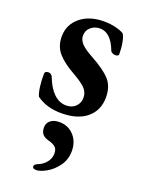

<svg xmlns="http://www.w3.org/2000/svg" viewBox="-137 -491 622 839"><g transform="rotate(20 174.0 -71.0)"><path d="M43 -20Q36 -33 32 -63Q28 -93 29 -123Q29 -129 34 -132Q39 -135 46 -135Q52 -135 57.5 -131Q63 -127 65 -122Q82 -76 108 -50.5Q134 -25 167 -25Q194 -25 210.5 -41.5Q227 -58 227 -83Q227 -108 209 -126Q191 -144 154 -165Q101 -194 73.5 -225Q46 -256 46 -302Q46 -357 88 -392Q130 -427 198 -427Q228 -427 253.5 -420.5Q279 -414 291 -406Q299 -396 304 -370Q309 -344 309 -314Q309 -310 304.5 -307.5Q300 -305 294 -305Q287 -305 280 -308.5Q273 -312 271 -317Q243 -392 192 -392Q168 -392 150 -377Q132 -362 132 -337Q132 -317 148.5 -300Q165 -283 200 -264Q266 -228 292.5 -197.5Q319 -167 319 -118Q319 -57 276.5 -21.5Q234 14 158 14Q89 14 43 -20ZM123 274Q123 265 137 259Q161 250 176 231.5Q191 213 191 190Q191 170 180.5 160.5Q170 151 147 145Q128 140 118.5 129Q109 118 109 97Q109 78 124 65.5Q139 53 165 53Q206 53 232.5 81.5Q259 110 259 154Q259 193 237.5 223Q216 253 187.5 269Q159 285 141 285Q123 285 123 274Z"/></g></svg>

Font: EB Garamond SemiBold
Style: Regular
Weight: 600
Designer: Georg Duffner and Octavio Pardo
Foundry: Georg Duffner
Version: Version 1.000